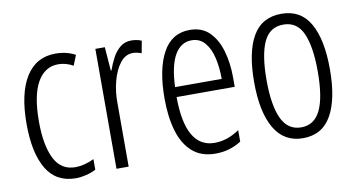

<svg xmlns="http://www.w3.org/2000/svg" viewBox="-60 -686 1556 839"><g transform="rotate(-10 718.0 -266.0)"><path d="M217 10Q130 10 87.5 -60.5Q45 -131 45 -261Q45 -396 90.5 -469Q136 -542 222 -542Q272 -542 310 -521L292 -476Q260 -494 226 -494Q166 -494 133 -435.5Q100 -377 100 -262Q100 -157 129.5 -97.5Q159 -38 223 -38Q262 -38 306 -59V-12Q287 -2 262.5 4Q238 10 217 10Z M559 -541Q569 -541 581 -539Q593 -537 604 -532L594 -478Q587 -481 576.5 -483.5Q566 -486 556 -486Q523 -486 499.5 -456Q476 -426 463.5 -378.5Q451 -331 452 -279V0H398V-532H440L448 -427H451Q461 -456 475 -482Q489 -508 509.5 -524.5Q530 -541 559 -541Z M818 -542Q872 -542 905 -509Q938 -476 953.5 -422Q969 -368 969 -305V-263H711Q712 -37 841 -37Q897 -37 951 -74V-23Q926 -7 897.5 1.5Q869 10 837 10Q774 10 734.5 -24.5Q695 -59 676.5 -121Q658 -183 658 -265Q658 -395 698 -468.5Q738 -542 818 -542ZM818 -496Q771 -496 743.5 -449.5Q716 -403 712 -307H919Q919 -358 909 -401Q899 -444 876.5 -470Q854 -496 818 -496Z M1392 -267Q1392 -134 1351 -62Q1310 10 1225 10Q1141 10 1098.5 -62.5Q1056 -135 1056 -268Q1056 -401 1097 -471.5Q1138 -542 1225 -542Q1310 -542 1351 -470.5Q1392 -399 1392 -267ZM1111 -268Q1111 -155 1138.5 -96.5Q1166 -38 1225 -38Q1283 -38 1310.5 -94.5Q1338 -151 1338 -267Q1338 -376 1312 -435Q1286 -494 1225 -494Q1164 -494 1137.5 -436.5Q1111 -379 1111 -268Z"/></g></svg>

Font: Noto Sans Ethiopic ExtraCondensed Light
Style: Regular
Weight: 300
Width: 2
Designer: Monotype Design Team
Foundry: Monotype Imaging Inc.
Version: Version 2.102; ttfautohint (v1.8.4.7-5d5b)